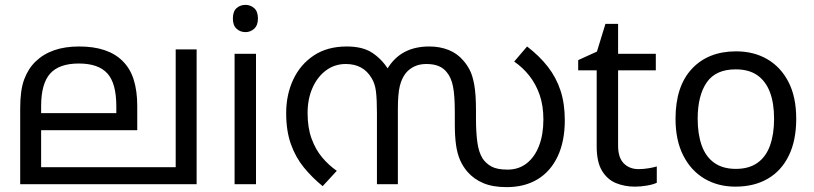

<svg xmlns="http://www.w3.org/2000/svg" viewBox="-20 -757 3346 789"><path d="M788 -554V0H63V-313Q63 -387 79.5 -431Q96 -475 126 -504Q158 -535 202.5 -550.5Q247 -566 305 -566Q365 -566 409.5 -551Q454 -536 483 -507Q515 -476 529.5 -429.5Q544 -383 544 -322V-222H149V-70H702V-554ZM304 -496Q223 -496 186 -454.5Q149 -413 149 -321V-292H458V-320Q458 -415 421 -455.5Q384 -496 304 -496Z M1032 -536V0H944V-536ZM989 -737Q1009 -737 1024.5 -723.5Q1040 -710 1040 -681Q1040 -653 1024.5 -639Q1009 -625 989 -625Q967 -625 952 -639Q937 -653 937 -681Q937 -710 952 -723.5Q967 -737 989 -737Z M1744 -566Q1788 -566 1824 -551.5Q1860 -537 1885 -507Q1899 -491 1910.5 -469Q1922 -447 1929 -408Q1936 -369 1936 -303V-269Q1936 -214 1941.5 -173Q1947 -132 1963 -106Q1977 -85 2000 -72.5Q2023 -60 2066 -60Q2111 -60 2144 -85.5Q2177 -111 2195 -157.5Q2213 -204 2213 -266Q2213 -323 2197.5 -367.5Q2182 -412 2155 -446Q2128 -480 2093 -504L2146 -566Q2197 -527 2231.5 -482.5Q2266 -438 2283.5 -384.5Q2301 -331 2301 -263Q2301 -177 2272 -115Q2243 -53 2189.5 -20.5Q2136 12 2062 12Q2005 12 1966 -4.5Q1927 -21 1901 -51Q1882 -73 1870.5 -99.5Q1859 -126 1854 -161.5Q1849 -197 1849 -246V-295Q1849 -365 1841.5 -402Q1834 -439 1816 -460Q1803 -477 1782.5 -485.5Q1762 -494 1732 -494Q1704 -494 1683 -484Q1662 -474 1648 -457Q1631 -436 1623 -403.5Q1615 -371 1615 -309V0H1529V-292Q1529 -348 1525 -381Q1521 -414 1507 -436Q1490 -465 1463.5 -479.5Q1437 -494 1401 -494Q1355 -494 1319.5 -467.5Q1284 -441 1264 -395.5Q1244 -350 1244 -292Q1244 -232 1260.5 -187Q1277 -142 1304 -110Q1331 -78 1364 -55L1306 8Q1263 -27 1229 -68.5Q1195 -110 1175.5 -164.5Q1156 -219 1156 -292Q1156 -368 1185 -430Q1214 -492 1269.5 -529Q1325 -566 1405 -566Q1470 -566 1509 -540.5Q1548 -515 1576 -472L1571 -473Q1599 -520 1642 -543Q1685 -566 1744 -566Z M2604 -62Q2624 -62 2645 -65.5Q2666 -69 2679 -73V-6Q2665 1 2639 5.5Q2613 10 2589 10Q2547 10 2511.5 -4.5Q2476 -19 2454 -55Q2432 -91 2432 -156V-468H2356V-510L2433 -545L2468 -659H2520V-536H2675V-468H2520V-158Q2520 -109 2543.5 -85.5Q2567 -62 2604 -62Z M3252 -269Q3252 -180 3221.5 -117.5Q3191 -55 3135 -22.5Q3079 10 3002 10Q2931 10 2875.5 -22.5Q2820 -55 2788 -117.5Q2756 -180 2756 -269Q2756 -402 2823 -474Q2890 -546 3005 -546Q3078 -546 3133.5 -513.5Q3189 -481 3220.5 -419.5Q3252 -358 3252 -269ZM2847 -269Q2847 -206 2863.5 -159.5Q2880 -113 2915 -88Q2950 -63 3004 -63Q3058 -63 3093 -88Q3128 -113 3144.5 -159.5Q3161 -206 3161 -269Q3161 -333 3144 -378Q3127 -423 3092.5 -447.5Q3058 -472 3003 -472Q2921 -472 2884 -418Q2847 -364 2847 -269Z"/></svg>

Font: lmalayalam15
Style: Book
Weight: 400
Designer: Jelle Bosma - Monotype Design Team
Foundry: Monotype Imaging Inc.
Version: Version 2.003